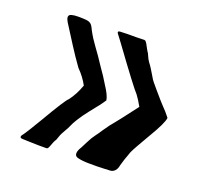

<svg xmlns="http://www.w3.org/2000/svg" viewBox="-100 -735 817 775"><g transform="rotate(20 308.0 -347.0)"><path d="M307 -80Q293 -83 293 -96Q293 -108 304 -125Q308 -132 318.5 -153.5Q329 -175 342 -192Q347 -198 360 -218Q380 -248 400 -271Q428 -306 435 -316L468 -359Q453 -386 440 -403Q422 -421 309 -576L294 -596Q283 -609 283 -613Q283 -618 294 -618L323 -619H360L395 -620Q402 -620 412 -599Q418 -587 422 -581Q426 -577 431 -564.5Q436 -552 444 -541Q456 -526 478 -488Q482 -479 510 -447Q546 -405 553 -398Q574 -377 590 -356Q588 -333 546 -263Q505 -193 497 -175Q481 -132 476 -112Q473 -94 464 -85.5Q455 -77 443 -77Q429 -77 421 -76L391 -75Q386 -75 356.5 -75Q327 -75 307 -80ZM100 -75 71 -76Q59 -76 59 -82Q59 -88 68 -98Q72 -102 115 -174Q178 -282 190 -291Q213 -321 228 -363Q211 -395 183 -423Q155 -462 131.5 -499Q108 -536 101 -547L87 -569Q72 -591 72 -601Q72 -611 84 -614Q95 -617 112 -617Q140 -617 151 -615Q162 -613 168.5 -606.5Q175 -600 183 -582Q198 -554 218 -527Q241 -496 263 -462Q290 -424 307 -395Q331 -359 334 -338Q316 -311 302 -295Q281 -269 265 -247Q247 -221 239 -206Q229 -182 211 -152Q206 -143 202 -130Q198 -117 194 -113Q190 -105 186.5 -95Q183 -85 180 -79.5Q177 -74 172 -74H137Z"/></g></svg>

Font: Barriecito
Style: Regular
Weight: 400
Designer: Pablo Cosgaya & Sergio Jiménez
Foundry: Pablo Cosgaya & Sergio Jiménez
Version: Version 1.001